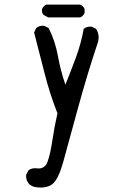

<svg xmlns="http://www.w3.org/2000/svg" viewBox="-20 -829 540 850"><path d="M140.6 0Q123 -2 109.4 -13.7Q93.8 -31.2 95.7 -54.7L105.5 -74.2Q119.1 -85.9 140.6 -84Q177.7 -78.1 190.4 -112.8Q203.1 -147.5 211.9 -208Q220.7 -268.6 234.4 -327.1Q199.2 -417 176.8 -506.8Q154.3 -596.7 130.9 -685.5L140.6 -705.1Q154.3 -716.8 175.8 -714.8L195.3 -705.1Q224.6 -646.5 236.3 -581.5Q248 -516.6 269.5 -454.1Q294.9 -516.6 316.9 -576.7Q338.9 -636.7 350.6 -701.2Q364.3 -712.9 385.7 -710.9L405.3 -701.2Q420.9 -677.7 415 -646.5Q364.3 -495.1 322.8 -341.8Q281.2 -188.5 260.3 -113.3Q239.3 -38.1 214.4 -16.1Q189.5 5.9 140.6 0ZM193.4 -752 171.9 -763.7Q164.1 -773.4 166 -789.1Q171.9 -802.7 185.5 -808.6H335Q348.6 -802.7 354.5 -789.1V-771.5Q348.6 -757.8 335 -752Z"/></svg>

Font: NaikaiFont
Style: Regular
Weight: 400
Version: Version 1.67